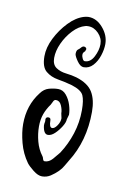

<svg xmlns="http://www.w3.org/2000/svg" viewBox="-64 -496 355 564"><g transform="rotate(10 114.0 -214.5)"><path d="M101 28Q89 28 74.5 16.5Q60 5 54 -3Q36 -28 28 -58.5Q20 -89 20 -114Q20 -170 52 -211Q62 -225 76.5 -229Q91 -233 104 -233Q118 -233 128 -221Q138 -209 143 -193Q148 -177 148 -164L144 -150Q144 -141 136 -128Q128 -115 117.5 -105Q107 -95 97 -95Q84 -95 81 -120V-122Q81 -126 82 -130Q83 -134 82 -138Q82 -146 90 -146Q97 -146 97 -138Q97 -117 106 -117Q113 -117 120.5 -128Q128 -139 128 -150L125 -164Q125 -175 119.5 -187.5Q114 -200 103 -200Q98 -200 95.5 -195Q93 -190 90 -184Q79 -169 73 -152.5Q67 -136 67 -115Q67 -93 73 -70.5Q79 -48 92 -31Q94 -29 95.5 -23Q97 -17 101 -17Q114 -17 124.5 -29Q135 -41 142 -50Q161 -79 172 -113Q183 -147 183 -184Q183 -213 176.5 -227.5Q170 -242 141 -251Q120 -257 98.5 -260.5Q77 -264 62 -276.5Q47 -289 47 -321Q47 -347 61 -375Q75 -403 96.5 -425.5Q118 -448 142 -455Q150 -457 155 -457Q179 -457 198 -435Q217 -413 217 -387Q217 -371 211 -352.5Q205 -334 193.5 -321.5Q182 -309 166 -309Q156 -309 146.5 -322.5Q137 -336 136 -343Q136 -354 140.5 -357Q145 -360 150 -366Q153 -369 156 -369Q161 -369 163.5 -365.5Q166 -362 162 -357L164 -358Q160 -354 158 -351.5Q156 -349 156 -344Q156 -340 159 -333.5Q162 -327 166 -327Q183 -327 193 -346.5Q203 -366 203 -384Q203 -402 189.5 -416Q176 -430 159 -430Q153 -430 150 -429Q131 -424 114 -406Q97 -388 86.5 -365Q76 -342 76 -321Q76 -301 88.5 -292.5Q101 -284 118.5 -282Q136 -280 150 -276Q186 -265 199.5 -242.5Q213 -220 213 -184Q213 -97 171 -31Q166 -23 161 -14Q156 -5 148 3Q138 13 126.5 20.5Q115 28 101 28Z"/></g></svg>

Font: Ruge Boogie
Style: Regular
Weight: 400
Designer: Robert E. Leuschke
Foundry: Robert E. Leuschke
Version: Version 1.010; ttfautohint (v1.8.3)